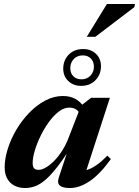

<svg xmlns="http://www.w3.org/2000/svg" viewBox="-20 -934 700 967"><path d="M276 -39.5 330.5 -204 343.5 -203.5Q302.5 -137 269.5 -94.5Q236.5 -52 209 -28.5Q181.5 -5 156.5 4Q131.5 13 106.5 13Q76.5 13 53.2 1.2Q30 -10.5 16.8 -33.8Q3.5 -57 3.5 -91Q3.5 -134.5 19 -184Q34.5 -233.5 62.2 -280.5Q90 -327.5 127.2 -366Q164.5 -404.5 207.8 -427.5Q251 -450.5 297 -450.5Q332 -450.5 359 -436.2Q386 -422 409 -387.5L385 -354.5Q380 -370 366 -381Q352 -392 329 -392Q302 -392 275.8 -371.8Q249.5 -351.5 225.8 -318.8Q202 -286 183.8 -248.2Q165.5 -210.5 155 -174.8Q144.5 -139 144.5 -113Q144.5 -94 151.8 -86.2Q159 -78.5 175 -78.5Q189.5 -78.5 208.2 -88.8Q227 -99 247.2 -118.2Q267.5 -137.5 287 -165.8Q306.5 -194 321.5 -230L388.5 -402.5L439 -441.5H533.5L402.5 -38L383.5 -72Q404 -72.5 425.8 -80.8Q447.5 -89 471 -106Q494.5 -123 520.5 -150L538.5 -133Q483.5 -56.5 432 -21.8Q380.5 13 332.5 13Q295 13 281 0.2Q267 -12.5 276 -39.5ZM398.5 -687Q438 -687 463.2 -663Q488.5 -639 488.5 -600Q488.5 -558.5 460.8 -530Q433 -501.5 388.5 -501.5Q349.5 -501.5 324 -525.8Q298.5 -550 298.5 -588.5Q298.5 -630.5 326.2 -658.8Q354 -687 398.5 -687ZM390 -534.5Q418 -534.5 435.5 -553Q453 -571.5 453 -597.5Q453 -624 437.5 -639.5Q422 -655 397 -655Q369 -655 351.5 -636.5Q334 -618 334 -591Q334 -565 349.5 -549.8Q365 -534.5 390 -534.5ZM417 -748.5 518.5 -914H660L656.5 -898L460 -748.5Z"/></svg>

Font: Newsreader 24pt
Style: Bold Italic
Weight: 700
Italic angle: -17°
Designer: Hugues Gentile
Foundry: Production Type
Version: Version 1.003